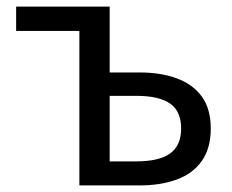

<svg xmlns="http://www.w3.org/2000/svg" viewBox="-20 -563 705 583"><path d="M221 0V-469H29V-543H313V-343H404Q468 -343 517 -325Q566 -307 593 -269.5Q620 -232 620 -173Q620 -113 593 -74.5Q566 -36 517 -18Q468 0 404 0ZM313 -73H394Q463 -73 496.5 -97Q530 -121 530 -173Q530 -225 496.5 -248.5Q463 -272 394 -272H313Z"/></svg>

Font: Noto Sans TC
Style: Regular
Weight: 400
Designer: Ryoko NISHIZUKA  (kana, bopomofo & ideographs); Paul D. Hunt (Latin, Greek & Cyrillic); Sandoll Communications , Soo-you
Foundry: Adobe
Version: Version 2.004-H2;hotconv 1.0.118;makeotfexe 2.5.65603